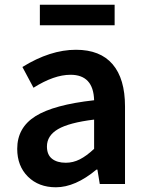

<svg xmlns="http://www.w3.org/2000/svg" viewBox="-20 -780 623 814"><path d="M53 -149Q53 -239 130.5 -287.5Q208 -336 379 -355Q376 -463 279 -463Q209 -463 122 -408L75 -496Q193 -569 302 -569Q405 -569 457.5 -507.5Q510 -446 510 -329V0H403L393 -61H389Q299 14 217 14Q144 14 98.5 -31Q53 -76 53 -149ZM379 -149V-273Q273 -260 226 -232.5Q179 -205 179 -159Q179 -124 200.5 -107Q222 -90 259 -90Q290 -90 318.5 -104.5Q347 -119 379 -149ZM149 -760H466V-673H149Z"/></svg>

Font: Merged Yaku Han JP SemiBold
Style: Regular
Weight: 600
Designer: Ryoko NISHIZUKA 西塚涼子 (kana, bopomofo & ideographs); Paul D. Hunt (Latin, Greek & Cyrillic); Sandoll Communications 산돌커뮤니
Foundry: Adobe
Version: Version 2.004